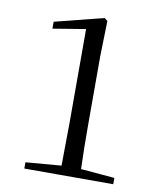

<svg xmlns="http://www.w3.org/2000/svg" viewBox="-81 -704 712 844"><g transform="rotate(10 275.0 -281.5)"><path d="M85 75.3H243H481.9V47.3L331 34.3C328.9 -29.7 327.9 -92.7 327.9 -154.7V-468.7L331.9 -626.7L318 -637.7L99.9 -582.6V-551.7L245.9 -575.7V-154.7L243.9 34.3L85 47.3Z"/></g></svg>

Font: YuFanDanQingSong
Style: Regular
Weight: 100
Foundry: 余繁
Version: Version 1.0